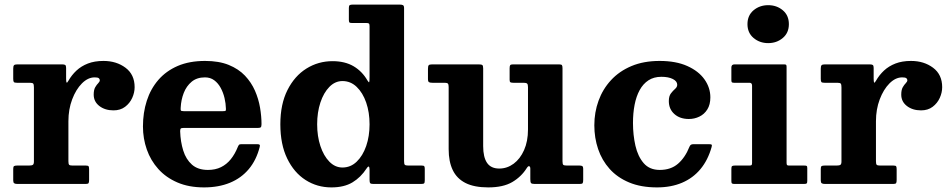

<svg xmlns="http://www.w3.org/2000/svg" viewBox="-20 -800 4132 835"><path d="M127.5 -419.7V-97.8Q127.5 -86 122.6 -83Q117.7 -80 105.5 -80H54Q44.7 -80 41.1 -77.6Q37.5 -75.3 37.5 -65.5V-15.5Q37.5 -6 41.7 -3Q46 0 55.5 0H353Q363 0 365.3 -3.8Q367.5 -7.5 367.5 -17.8V-63.3Q367.5 -73 365.5 -76.5Q363.5 -80 354 -80H295.5Q283.5 -80 280.5 -83.6Q277.5 -87.3 277.5 -99V-273Q277.5 -324.5 293.9 -367.9Q310.3 -411.2 336.4 -437.4Q362.5 -463.5 391.5 -463.5Q404.8 -463.5 409.4 -460.1Q414 -456.7 414 -451Q414 -445 407.4 -438.5Q400.8 -432 394.1 -420.6Q387.5 -409.2 387.5 -388.5Q387.5 -358 412.1 -339Q436.8 -320 473.5 -320Q503.5 -320 524 -335.5Q544.5 -351 555 -374.2Q565.5 -397.5 565.5 -421Q565.5 -475.7 525.9 -505.4Q486.3 -535 430 -535Q391.5 -535 362.4 -523.8Q333.3 -512.5 312.5 -493.1Q291.8 -473.7 277.8 -449.2Q271.8 -438.2 269.6 -441Q267.5 -443.8 267.5 -458.3V-504.7Q267.5 -514.7 263.6 -517.4Q259.8 -520 250.5 -520H55Q44.2 -520 40.9 -516.2Q37.5 -512.5 37.5 -501.2V-457.2Q37.5 -446.5 40.2 -443.2Q43 -440 54 -440H110Q122 -440 124.7 -436Q127.5 -432 127.5 -419.7Z M601.7 -250Q601.7 -197.5 618.5 -149.7Q635.2 -102 668.5 -65Q701.7 -28 751.5 -6.5Q801.3 15 867.3 15Q930.8 15 980 -5.2Q1029.3 -25.5 1062.1 -64.7Q1095 -104 1109.5 -161.2Q1111.3 -168.3 1108.9 -170.6Q1106.5 -173 1097.5 -173H1030Q1021.7 -173 1019.1 -169.8Q1016.5 -166.5 1014.2 -161Q1001.7 -129.8 983.6 -107.4Q965.5 -85 941 -73Q916.5 -61 884.3 -61Q840.8 -61 814.8 -84Q788.8 -107 776.9 -145.3Q765 -183.5 763.5 -228.7Q763.3 -237.7 765.8 -240.6Q768.3 -243.5 777.5 -243.5H1099.8Q1110.8 -243.5 1114 -246.5Q1117.3 -249.5 1117.3 -260.2Q1117.3 -294.2 1110.9 -332Q1104.5 -369.7 1088.8 -405.7Q1073 -441.7 1045.3 -471Q1017.5 -500.2 974.9 -517.6Q932.3 -535 871.8 -535Q803.8 -535 753.1 -513.3Q702.5 -491.5 668.7 -452.5Q635 -413.5 618.4 -361.8Q601.7 -310 601.7 -250ZM779.3 -316.5Q768.3 -316.5 766.6 -319.6Q765 -322.8 765.8 -332Q767.5 -365.8 779.1 -395.8Q790.8 -425.7 813.5 -444.6Q836.3 -463.5 871.3 -463.5Q894.8 -463.5 911.6 -451Q928.5 -438.5 939.6 -418.1Q950.7 -397.8 956.4 -373.9Q962 -350 962.5 -327.3Q963 -319.8 961 -318.1Q959 -316.5 948.7 -316.5Z M1359.3 -259.5Q1359.3 -311.5 1373.4 -354.1Q1387.5 -396.7 1412.4 -422.1Q1437.3 -447.5 1469.3 -447.5Q1504.8 -447.5 1531.2 -422.1Q1557.7 -396.7 1572.5 -354.1Q1587.2 -311.5 1587.2 -259.5Q1587.2 -207.5 1572.5 -164.9Q1557.7 -122.3 1531.2 -96.9Q1504.8 -71.5 1469.3 -71.5Q1437.3 -71.5 1412.4 -96.9Q1387.5 -122.3 1373.4 -164.9Q1359.3 -207.5 1359.3 -259.5ZM1199.2 -259.5Q1199.2 -172 1229 -110.6Q1258.7 -49.2 1309 -17.1Q1359.2 15 1421.2 15Q1476.5 15 1512.9 -6.9Q1549.2 -28.7 1574.5 -67.7Q1581.5 -78.2 1584.4 -75.1Q1587.2 -72 1587.2 -61V-18Q1587.2 -7 1590 -3.5Q1592.7 0 1603.5 0H1811.3Q1821.8 0 1824.5 -2.8Q1827.3 -5.5 1827.3 -16V-65.5Q1827.3 -74.5 1824.9 -77.3Q1822.5 -80 1813.5 -80H1756.5Q1744 -80 1740.6 -83.3Q1737.3 -86.5 1737.3 -99.3V-764.7Q1737.3 -774.7 1732.8 -777.4Q1728.3 -780 1718.8 -780H1514Q1504.5 -780 1500.9 -777.6Q1497.2 -775.2 1497.2 -765.7V-714.2Q1497.2 -705.2 1499.5 -702.6Q1501.7 -700 1510.5 -700H1572.5Q1581 -700 1584.1 -697.9Q1587.2 -695.7 1587.2 -686.7V-466.5Q1587.2 -446.3 1585.7 -443Q1584.2 -439.8 1578 -450Q1555.5 -489.5 1517.9 -511.8Q1480.2 -534 1426.2 -534Q1364.2 -534 1312.7 -501.9Q1261.2 -469.8 1230.2 -408.4Q1199.2 -347 1199.2 -259.5Z M1931.2 -151Q1931.2 -97.5 1948.9 -60.5Q1966.5 -23.5 2004.4 -4.2Q2042.3 15 2103.3 15Q2168.3 15 2207.8 -8.2Q2247.3 -31.5 2270.8 -69Q2277.3 -79.2 2281.8 -77.1Q2286.3 -75 2286.3 -66.7V-20.8Q2286.3 -8 2289.4 -4Q2292.5 0 2305 0H2501.5Q2511.8 0 2514 -3.6Q2516.3 -7.3 2516.3 -17.8V-66.5Q2516.3 -74.8 2512.5 -77.4Q2508.8 -80 2501 -80H2446.8Q2433.8 -80 2430 -82.9Q2426.3 -85.8 2426.3 -98.5V-503Q2426.3 -513 2423.9 -516.5Q2421.5 -520 2411.8 -520H2210.8Q2201.3 -520 2198.8 -516.5Q2196.3 -513 2196.3 -503V-452.7Q2196.3 -444 2200.1 -442Q2204 -440 2212.8 -440H2257.7Q2268.7 -440 2272.5 -436.4Q2276.2 -432.7 2276.2 -421V-237Q2276.2 -185.5 2259.2 -147.3Q2242.2 -109 2213.8 -88Q2185.3 -67 2151.3 -67Q2115 -67 2098.1 -91.8Q2081.3 -116.5 2081.3 -164.5V-502.5Q2081.3 -514.5 2077.4 -517.2Q2073.5 -520 2061.8 -520H1859.2Q1847.5 -520 1844.4 -516.2Q1841.2 -512.5 1841.2 -500.2V-456.5Q1841.2 -445.5 1845.5 -442.7Q1849.7 -440 1860.7 -440H1914.7Q1925 -440 1928.1 -436.1Q1931.2 -432.2 1931.2 -421.5Z M2564.7 -255Q2564.7 -200.7 2581.1 -152Q2597.5 -103.2 2631.1 -65.6Q2664.7 -28 2716.1 -6.5Q2767.5 15 2837.3 15Q2898.3 15 2946 -5.2Q2993.8 -25.5 3026.4 -64.7Q3059 -104 3074.8 -160.7Q3077 -168.5 3074.9 -170.7Q3072.8 -173 3062.3 -173H2997.7Q2988.5 -173 2984.9 -170.6Q2981.2 -168.2 2978.5 -162Q2959.7 -114.8 2928.6 -87.9Q2897.5 -61 2849.3 -61Q2804.8 -61 2779.4 -90.4Q2754 -119.8 2743.4 -166.4Q2732.8 -213 2732.8 -265Q2732.8 -308 2739.9 -344.5Q2747 -381 2761.9 -408.2Q2776.8 -435.5 2800.1 -450.7Q2823.5 -466 2856.3 -466Q2887 -466 2906.1 -456.4Q2925.2 -446.7 2925.2 -431.5Q2925.2 -421.5 2916.1 -413.6Q2907 -405.7 2897.9 -394Q2888.7 -382.2 2888.7 -360.5Q2888.7 -325.5 2912.9 -304Q2937 -282.5 2975.8 -282.5Q3000.3 -282.5 3021.6 -292.9Q3043 -303.2 3056.1 -324.1Q3069.3 -345 3069.3 -376.5Q3069.3 -418.7 3043.8 -454.7Q3018.3 -490.8 2969 -512.9Q2919.8 -535 2848.8 -535Q2779 -535 2726 -512.6Q2673 -490.3 2637.1 -451.2Q2601.2 -412.2 2583 -361.9Q2564.7 -311.5 2564.7 -255Z M3230.7 -695Q3230.7 -657.2 3257.2 -634.9Q3283.8 -612.5 3320.8 -612.5Q3358 -612.5 3384.4 -634.9Q3410.8 -657.2 3410.8 -695Q3410.8 -733 3384.4 -755.3Q3358 -777.5 3320.8 -777.5Q3283.8 -777.5 3257.2 -755.3Q3230.7 -733 3230.7 -695ZM3240 -440Q3250.7 -440 3250.7 -427.5V-92.5Q3250.7 -84.5 3248.7 -82.3Q3246.7 -80 3238.5 -80H3175.7Q3166.7 -80 3163.7 -77.5Q3160.7 -75 3160.7 -65.3V-12.3Q3160.7 -4.3 3163.6 -2.1Q3166.5 0 3174.5 0H3476.5Q3485.8 0 3488.3 -2.4Q3490.8 -4.7 3490.8 -13.8V-69Q3490.8 -76.8 3488.1 -78.4Q3485.5 -80 3477.8 -80H3411.3Q3404.5 -80 3402.6 -82.6Q3400.8 -85.3 3400.8 -92.3V-509.8Q3400.8 -516.5 3398.5 -518.3Q3396.3 -520 3389.8 -520H3174.2Q3160.7 -520 3160.7 -506.5V-451Q3160.7 -444 3163.1 -442Q3165.5 -440 3172.5 -440Z M3639.5 -419.7V-97.8Q3639.5 -86 3634.6 -83Q3629.7 -80 3617.5 -80H3566Q3556.7 -80 3553.1 -77.6Q3549.5 -75.3 3549.5 -65.5V-15.5Q3549.5 -6 3553.7 -3Q3558 0 3567.5 0H3865Q3875 0 3877.3 -3.8Q3879.5 -7.5 3879.5 -17.8V-63.3Q3879.5 -73 3877.5 -76.5Q3875.5 -80 3866 -80H3807.5Q3795.5 -80 3792.5 -83.6Q3789.5 -87.3 3789.5 -99V-273Q3789.5 -324.5 3805.9 -367.9Q3822.3 -411.2 3848.4 -437.4Q3874.5 -463.5 3903.5 -463.5Q3916.8 -463.5 3921.4 -460.1Q3926 -456.7 3926 -451Q3926 -445 3919.4 -438.5Q3912.8 -432 3906.1 -420.6Q3899.5 -409.2 3899.5 -388.5Q3899.5 -358 3924.1 -339Q3948.8 -320 3985.5 -320Q4015.5 -320 4036 -335.5Q4056.5 -351 4067 -374.2Q4077.5 -397.5 4077.5 -421Q4077.5 -475.7 4037.9 -505.4Q3998.3 -535 3942 -535Q3903.5 -535 3874.4 -523.8Q3845.3 -512.5 3824.5 -493.1Q3803.8 -473.7 3789.8 -449.2Q3783.8 -438.2 3781.6 -441Q3779.5 -443.8 3779.5 -458.3V-504.7Q3779.5 -514.7 3775.6 -517.4Q3771.8 -520 3762.5 -520H3567Q3556.2 -520 3552.9 -516.2Q3549.5 -512.5 3549.5 -501.2V-457.2Q3549.5 -446.5 3552.2 -443.2Q3555 -440 3566 -440H3622Q3634 -440 3636.7 -436Q3639.5 -432 3639.5 -419.7Z"/></svg>

Font: Besley
Style: Regular
Weight: 400
Designer: Owen Earl
Foundry: indestructible type*
Version: Version 4.000